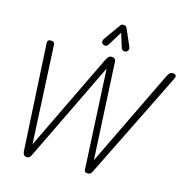

<svg xmlns="http://www.w3.org/2000/svg" viewBox="-160 -1352 1478 1508"><g transform="rotate(15 579.0 -598.0)"><path d="M194 2.5Q177 2.5 168.8 -6.8Q160.5 -16 159 -32L111.5 -900Q110.5 -915.5 115.8 -923.2Q121 -931 137.5 -931Q158.5 -931 164.5 -922.2Q170.5 -913.5 170.5 -903.5L210 -106.5L593 -900.5Q596.5 -907.5 606.2 -919.2Q616 -931 630.5 -931Q652.5 -931 659.2 -922Q666 -913 667.5 -903L708 -111L1089.5 -899.5Q1098 -916 1107.2 -923.5Q1116.5 -931 1130 -931Q1142 -931 1149.5 -927Q1157 -923 1158.2 -915Q1159.5 -907 1153.5 -894.5L727 -30.5Q719.5 -13.5 710.8 -5.5Q702 2.5 690.5 2.5Q673.5 2.5 667 -2.2Q660.5 -7 659.5 -19.5L618.5 -831.5L231.5 -32Q226.5 -20 217.8 -8.8Q209 2.5 194 2.5ZM731 -1000.5Q717 -995.5 705.8 -1001.5Q694.5 -1007.5 690.5 -1021L655.5 -1133L588 -1022.5Q576 -1003 562.2 -1002.2Q548.5 -1001.5 540 -1008.5Q529.5 -1018 530 -1029.8Q530.5 -1041.5 538 -1052L631 -1182.5Q639.5 -1195 647.8 -1196.5Q656 -1198 663.5 -1198Q668 -1198 675.5 -1193.5Q683 -1189 686.5 -1180.5L743 -1051Q753 -1029 747.8 -1016.5Q742.5 -1004 731 -1000.5Z"/></g></svg>

Font: Edu AU VIC WA NT Pre
Style: Regular
Weight: 400
Designer: Tina and Corey Anderson, Eben Sorkin, Mirko Velimirovic
Foundry: Google for Education
Version: Version 1.001